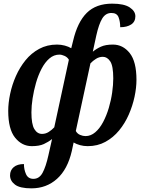

<svg xmlns="http://www.w3.org/2000/svg" viewBox="-20 -790 799 1051"><path d="M152 241Q89 241 62 220.5Q35 200 35 170Q35 142 55 125Q75 108 111 108Q111 138 122.5 163.5Q134 189 163 189Q195 189 213 156Q231 123 245 60L265 -29Q245 -13 220 -1.5Q195 10 154 10Q100 10 62.5 -36.5Q25 -83 25 -183Q25 -226 35.5 -276Q46 -326 67 -373.5Q88 -421 119.5 -460Q151 -499 194.5 -522.5Q238 -546 292 -546Q314 -546 334.5 -540.5Q355 -535 370 -526L380 -566Q404 -669 455 -719.5Q506 -770 594 -770Q659 -770 690 -749.5Q721 -729 721 -701Q721 -671 698 -656Q675 -641 638 -641Q638 -672 629 -695.5Q620 -719 590 -719Q558 -719 539.5 -688.5Q521 -658 507 -595L488 -507Q507 -523 532.5 -534.5Q558 -546 598 -546Q653 -546 690 -499.5Q727 -453 727 -353Q727 -310 716.5 -260.5Q706 -211 685 -163Q664 -115 632 -76Q600 -37 557 -13.5Q514 10 460 10Q438 10 418 4.5Q398 -1 383 -10L373 37Q350 137 292 189Q234 241 152 241ZM210 -57Q230 -57 247 -68Q264 -79 277 -93L357 -463Q349 -477 333.5 -484Q318 -491 305 -491Q275 -491 250.5 -470Q226 -449 207.5 -413.5Q189 -378 177 -336Q165 -294 158.5 -252Q152 -210 152 -175Q152 -110 168 -83.5Q184 -57 210 -57ZM448 -45Q477 -45 501.5 -66Q526 -87 544.5 -122Q563 -157 575.5 -199Q588 -241 594 -283.5Q600 -326 600 -361Q600 -429 583.5 -454Q567 -479 543 -479Q523 -479 505.5 -468Q488 -457 475 -443L395 -73Q403 -58 418.5 -51.5Q434 -45 448 -45Z"/></svg>

Font: Noto Serif SemiCondensed SemiBold
Style: Italic
Weight: 600
Width: 4
Italic angle: -12°
Designer: Monotype Design Team
Foundry: Monotype Imaging Inc.
Version: Version 2.014; ttfautohint (v1.8.4.7-5d5b)